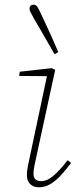

<svg xmlns="http://www.w3.org/2000/svg" viewBox="-20 -783 324 814"><path d="M94 -39Q94 -57 97.5 -75.5Q101 -94 106 -116L182 -474L188 -460L61 -461L64 -479L199 -494L214 -487L134 -118Q130 -100 126 -80.5Q122 -61 122 -46Q122 -30 130.5 -22.5Q139 -15 155 -15Q179 -15 205.5 -37Q232 -59 267 -104L281 -92Q259 -62 237 -38.5Q215 -15 192.5 -2Q170 11 145 11Q122 11 108 -2.5Q94 -16 94 -39ZM227 -562 211 -553Q197 -579 181.5 -605Q166 -631 151.5 -657Q137 -683 124 -704Q115 -722 110 -730.5Q105 -739 105 -746Q105 -754 109.5 -758.5Q114 -763 122 -763Q132 -763 138 -754.5Q144 -746 154 -724Q165 -701 177.5 -673.5Q190 -646 203 -617.5Q216 -589 227 -562Z"/></svg>

Font: Source Serif 4 ExtraLight
Style: Italic
Weight: 250
Italic angle: -12°
Designer: Frank Grießhammer
Foundry: Adobe Systems Incorporated
Version: Version 4.004;hotconv 1.0.116;makeotfexe 2.5.65601